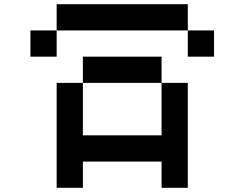

<svg xmlns="http://www.w3.org/2000/svg" viewBox="-20 -895 1165 915"><path d="M250 -875H875V-750H250ZM875 -750H1000V-625H875ZM250 -750V-625H125V-750ZM375 -625H750V-500H375ZM750 -500H875V0H750V-125H375V0H250V-500H375V-250H750Z"/></svg>

Font: Dogica Pixel
Style: Regular
Weight: 400
Designer: Roberto Mocci
Version: Version 001.000